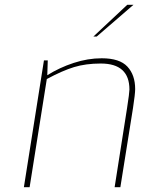

<svg xmlns="http://www.w3.org/2000/svg" viewBox="-20 -784 604 804"><path d="M164 -531H180L178 -469Q229 -501 288.5 -520.5Q348 -540 406 -540Q481 -540 513.5 -505Q546 -470 546 -411Q546 -391 537 -332L484 0H460L512 -331Q522 -396 522 -409Q522 -518 402 -518Q339 -518 290 -503Q241 -488 176 -453L104 0H80ZM513 -764H539L385 -631H371Z"/></svg>

Font: Exo Thin
Style: Italic
Weight: 250
Italic angle: -9°
Designer: Natanael Gama
Foundry: Natanael Gama
Version: Version 1.500; ttfautohint (v1.6)